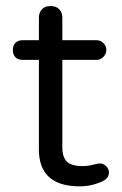

<svg xmlns="http://www.w3.org/2000/svg" viewBox="-20 -624 413 648"><path d="M317.4 -72.3Q311.5 -72.3 303.7 -70.3Q301.8 -69.3 298.8 -69.3Q280.3 -63.5 258.8 -63.5Q220.7 -63.5 205.6 -78.6Q190.4 -93.8 190.4 -127V-421.9H305.7Q319.3 -421.9 329.1 -432.1Q338.9 -442.4 338.9 -455.6Q338.9 -468.8 329.1 -478.5Q319.3 -488.3 305.7 -488.3H190.4V-563.5Q190.4 -582 179.7 -592.8Q169.9 -603.5 151.4 -603.5Q138.7 -603.5 131.8 -600.1Q125 -596.7 122.1 -592.8Q111.3 -583 111.3 -563.5V-488.3H56.6Q41 -488.3 32.2 -479.5Q23.4 -470.7 23.4 -455.1Q23.4 -439.5 32.2 -430.7Q41 -421.9 56.6 -421.9H111.3V-119.1Q111.3 -60.5 142.6 -29.3Q176.8 4.9 249 4.9Q290 4.9 327.1 -12.7Q347.7 -23.4 347.7 -42Q347.7 -53.7 338.4 -63Q329.1 -72.3 317.4 -72.3Z"/></svg>

Font: FakePearl
Style: Light
Weight: 350
Version: Version 1.2